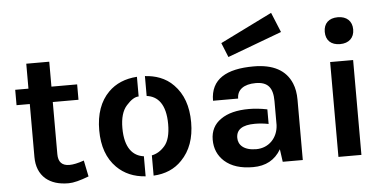

<svg xmlns="http://www.w3.org/2000/svg" viewBox="-52 -866 1978 982"><g transform="rotate(-5 937.0 -375.0)"><path d="M350 -95C319 -84 294 -79 275 -79C237 -79 218 -99 218 -139V-407H350V-486H218V-614H100V-486H32V-407H100V-135C100 -87 115 -49 146 -22C175 2 212 14 263 14C288 14 323 5 367 -12Z M658 13C658 13 658 -90 658 -90C603 -97 561 -140 561 -243C561 -294 572 -333 595 -358C618 -384 639 -397 658 -397C658 -397 658 -498 658 -498C597 -494 548 -473 511 -436C465 -390 442 -325 442 -242C442 -160 465 -96 511 -50C549 -12 598 9 658 13ZM699 -91C699 -91 699 13 699 13C759 10 808 -11 845 -50C891 -97 914 -161 914 -242C914 -325 891 -389 845 -436C804 -479 750 -495 699 -498C699 -498 699 -396 699 -396C755 -389 796 -346 796 -243C796 -192 786 -155 766 -132C746 -109 724 -96 699 -91Z M1370 -764 1103 -632 1133 -558 1412 -662ZM1348 -190C1345 -125 1299 -76 1234 -76C1170 -76 1142 -106 1142 -142C1142 -185 1174 -206 1238 -206C1260 -206 1283 -204 1308 -199C1308 -199 1308 -274 1308 -274C1273 -281 1242 -284 1214 -284C1153 -284 1104 -272 1069 -247C1034 -223 1016 -188 1016 -143C1016 -98 1032 -61 1064 -32C1099 -1 1147 14 1210 14C1275 14 1323 -12 1354 -65L1363 0H1466V-309C1466 -342 1461 -370 1451 -394C1422 -464 1357 -499 1257 -499C1117 -499 1035 -453 1035 -342H1164C1164 -387 1199 -413 1260 -413C1323 -413 1348 -381 1348 -313V-265C1348 -265 1348 -190 1348 -190Z M1649 0H1767V-487H1649ZM1635 -643C1635 -600 1661 -574 1708 -574C1753 -574 1781 -600 1781 -643C1781 -686 1753 -712 1708 -712C1661 -712 1635 -686 1635 -643Z"/></g></svg>

Font: Karla
Style: Bold Stencil
Weight: 400
Designer: Jonathan Pinhorn
Version: Version 1.000